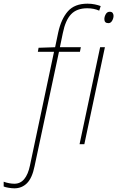

<svg xmlns="http://www.w3.org/2000/svg" viewBox="-147 -785 638 1045"><path d="M-69 240Q-82 240 -100 237Q-118 234 -127 230V204Q-114 209 -98 212Q-82 215 -69 215Q-36 215 -15 189.5Q6 164 16 116L147 -503H59L63 -525L153 -528L170 -609Q186 -682 222.5 -723.5Q259 -765 329 -765Q351 -765 369.5 -761Q388 -757 401 -752L393 -727Q364 -740 328 -740Q271 -740 240 -707.5Q209 -675 195 -605L179 -528H293L288 -503H174L41 120Q28 184 0 212Q-28 240 -69 240ZM443 -659Q421 -659 421 -681Q421 -694 428.5 -707.5Q436 -721 450 -721Q462 -721 466.5 -714Q471 -707 471 -699Q471 -686 463.5 -672.5Q456 -659 443 -659ZM286 0 398 -528H424L312 0Z"/></svg>

Font: Noto Sans Disp Thin
Style: Italic
Weight: 100
Italic angle: -12°
Designer: Monotype Design Team
Foundry: Monotype Imaging Inc.
Version: Version 2.000;GOOG;noto-source:20170915:90ef993387c0